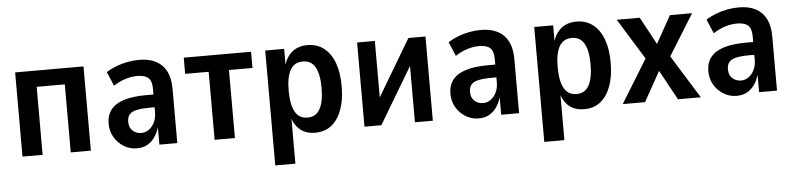

<svg xmlns="http://www.w3.org/2000/svg" viewBox="-43 -723 4643 1122"><g transform="rotate(-5 2278.5 -162.0)"><path d="M66 0V-494H467V0H349V-399H184V0Z M736 10Q695 10 660 -11.5Q625 -33 604.5 -68.5Q584 -104 584 -147Q584 -197 610 -230Q636 -263 688 -279Q740 -295 819 -295H874V-220H835Q797 -220 771.5 -216.5Q746 -213 730 -205Q714 -197 706.5 -183Q699 -169 699 -148Q699 -115 719.5 -96Q740 -77 771 -77Q794 -77 814.5 -91.5Q835 -106 847.5 -131.5Q860 -157 860 -190V-330Q860 -374 839.5 -392.5Q819 -411 775 -411Q743 -411 707.5 -400.5Q672 -390 635 -366L600 -449Q628 -467 659.5 -479Q691 -491 725.5 -497.5Q760 -504 794 -504Q852 -504 892 -483Q932 -462 953 -421Q974 -380 974 -317V0H869V-102Q859 -68 840.5 -42.5Q822 -17 796.5 -3.5Q771 10 736 10Z M1193 0V-399H1055V-494H1450V-399H1312V0Z M1533 180V-494H1644V-393H1641Q1657 -448 1692.5 -476Q1728 -504 1781 -504Q1838 -504 1878 -472.5Q1918 -441 1939 -384Q1960 -327 1960 -247Q1960 -169 1939 -111Q1918 -53 1879 -21.5Q1840 10 1782 10Q1729 10 1695 -18Q1661 -46 1646 -98H1651V180ZM1746 -82Q1795 -82 1818.5 -124.5Q1842 -167 1842 -248Q1842 -329 1818.5 -370Q1795 -411 1746 -411Q1696 -411 1672.5 -370Q1649 -329 1649 -248Q1649 -167 1672.5 -124.5Q1696 -82 1746 -82Z M2072 0V-494H2176V-111H2145L2373 -494H2473V0H2368V-384H2400L2171 0Z M2741 10Q2700 10 2665 -11.5Q2630 -33 2609.5 -68.5Q2589 -104 2589 -147Q2589 -197 2615 -230Q2641 -263 2693 -279Q2745 -295 2824 -295H2879V-220H2840Q2802 -220 2776.5 -216.5Q2751 -213 2735 -205Q2719 -197 2711.5 -183Q2704 -169 2704 -148Q2704 -115 2724.5 -96Q2745 -77 2776 -77Q2799 -77 2819.5 -91.5Q2840 -106 2852.5 -131.5Q2865 -157 2865 -190V-330Q2865 -374 2844.5 -392.5Q2824 -411 2780 -411Q2748 -411 2712.5 -400.5Q2677 -390 2640 -366L2605 -449Q2633 -467 2664.5 -479Q2696 -491 2730.5 -497.5Q2765 -504 2799 -504Q2857 -504 2897 -483Q2937 -462 2958 -421Q2979 -380 2979 -317V0H2874V-102Q2864 -68 2845.5 -42.5Q2827 -17 2801.5 -3.5Q2776 10 2741 10Z M3111 180V-494H3222V-393H3219Q3235 -448 3270.5 -476Q3306 -504 3359 -504Q3416 -504 3456 -472.5Q3496 -441 3517 -384Q3538 -327 3538 -247Q3538 -169 3517 -111Q3496 -53 3457 -21.5Q3418 10 3360 10Q3307 10 3273 -18Q3239 -46 3224 -98H3229V180ZM3324 -82Q3373 -82 3396.5 -124.5Q3420 -167 3420 -248Q3420 -329 3396.5 -370Q3373 -411 3324 -411Q3274 -411 3250.5 -370Q3227 -329 3227 -248Q3227 -167 3250.5 -124.5Q3274 -82 3324 -82Z M3587 0 3761 -283 3763 -222 3595 -494H3730L3829 -311H3805L3907 -494H4037L3869 -223L3870 -282L4045 0H3911L3805 -194H3826L3718 0Z M4254 10Q4213 10 4178 -11.5Q4143 -33 4122.5 -68.5Q4102 -104 4102 -147Q4102 -197 4128 -230Q4154 -263 4206 -279Q4258 -295 4337 -295H4392V-220H4353Q4315 -220 4289.5 -216.5Q4264 -213 4248 -205Q4232 -197 4224.5 -183Q4217 -169 4217 -148Q4217 -115 4237.5 -96Q4258 -77 4289 -77Q4312 -77 4332.5 -91.5Q4353 -106 4365.5 -131.5Q4378 -157 4378 -190V-330Q4378 -374 4357.5 -392.5Q4337 -411 4293 -411Q4261 -411 4225.5 -400.5Q4190 -390 4153 -366L4118 -449Q4146 -467 4177.5 -479Q4209 -491 4243.5 -497.5Q4278 -504 4312 -504Q4370 -504 4410 -483Q4450 -462 4471 -421Q4492 -380 4492 -317V0H4387V-102Q4377 -68 4358.5 -42.5Q4340 -17 4314.5 -3.5Q4289 10 4254 10Z"/></g></svg>

Font: Nunito Sans 10pt Condensed
Style: Bold
Weight: 700
Width: 3
Designer: Vernon Adams
Foundry: Vernon Adams
Version: Version 3.101;gftools[0.9.27]